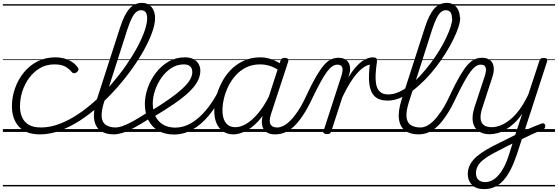

<svg xmlns="http://www.w3.org/2000/svg" viewBox="-20 -918 3882 1336"><path d="M258 17Q161 17 112 -36.5Q63 -90 63 -178Q63 -244 85 -305Q107 -366 146.5 -414.5Q186 -463 241.5 -491Q297 -519 364 -519Q420 -519 461 -498.5Q502 -478 522 -447Q528 -438 525.5 -431Q523 -424 514 -415Q503 -408 495 -408Q487 -408 480 -416Q461 -440 433.5 -455Q406 -470 358 -470Q303 -470 259 -444.5Q215 -419 183.5 -376.5Q152 -334 135.5 -282.5Q119 -231 119 -177Q119 -136 133.5 -102.5Q148 -69 180 -50Q212 -31 265 -31Q275 -31 279.5 -23.5Q284 -16 283 -6.5Q282 3 275.5 10Q269 17 258 17ZM0 369H524V379H0ZM0 -20H524V0H0ZM0 -505H524V-500H0ZM0 -889H524V-879H0Z M258 17Q246 17 241 10Q236 3 237 -6.5Q238 -16 245 -23.5Q252 -31 265 -31Q328 -31 393 -55.5Q458 -80 522 -122.5Q586 -165 646.5 -220.5Q707 -276 761 -339Q815 -402 859.5 -466.5Q904 -531 936.5 -592Q969 -653 986.5 -704Q1004 -755 1004 -790Q1004 -801 1012.5 -807Q1021 -813 1031.5 -813Q1042 -813 1050.5 -807Q1059 -801 1059 -790Q1059 -752 1040 -697Q1021 -642 986 -577.5Q951 -513 902.5 -444.5Q854 -376 795.5 -309.5Q737 -243 672 -184Q607 -125 537.5 -80Q468 -35 397.5 -9Q327 17 258 17ZM524 369V379ZM524 -20V0ZM524 -505V-500ZM524 -889V-879Z M771 17Q713 17 677.5 -9.5Q642 -36 635 -90Q628 -144 653 -223L816 -728Q845 -818 881 -858Q917 -898 968 -898Q997 -898 1017 -884.5Q1037 -871 1048 -847.5Q1059 -824 1059 -792Q1059 -779 1050.5 -773Q1042 -767 1031.5 -767Q1021 -767 1012.5 -773Q1004 -779 1004 -792Q1004 -809 999.5 -821.5Q995 -834 985.5 -840.5Q976 -847 961 -847Q943 -847 927.5 -834Q912 -821 897.5 -792.5Q883 -764 867 -716L704 -207Q684 -143 687.5 -104.5Q691 -66 716.5 -48.5Q742 -31 786 -31Q796 -31 800.5 -23.5Q805 -16 803 -7Q801 2 792.5 9.5Q784 17 771 17ZM524 369H918V379H524ZM524 -20H918V0H524ZM524 -505H918V-500H524ZM524 -889H918V-879H524Z M772 17Q761 17 756.5 9.5Q752 2 753.5 -7Q755 -16 763.5 -23.5Q772 -31 787 -31Q804 -31 831 -40Q858 -49 901 -72Q944 -95 1008 -137Q1017 -143 1024 -140Q1031 -137 1035 -129Q1039 -121 1037.5 -112Q1036 -103 1028 -98Q957 -52 909.5 -27Q862 -2 829.5 7.5Q797 17 772 17ZM918 369V379ZM918 -20V0ZM918 -505V-500ZM918 -889V-879Z M1027 -144Q1103 -190 1157.5 -228.5Q1212 -267 1248 -300Q1284 -333 1301 -361.5Q1318 -390 1318 -416Q1318 -442 1303.5 -456Q1289 -470 1259 -470Q1212 -470 1172.5 -444.5Q1133 -419 1104 -378Q1075 -337 1059 -289.5Q1043 -242 1043 -199Q1043 -154 1056 -122Q1069 -90 1090.5 -69.5Q1112 -49 1140 -39.5Q1168 -30 1200 -30Q1210 -30 1214.5 -22.5Q1219 -15 1217 -5.5Q1215 4 1208.5 11Q1202 18 1192 18Q1128 18 1082.5 -8Q1037 -34 1012.5 -82Q988 -130 988 -195Q988 -249 1008 -306Q1028 -363 1064.5 -411Q1101 -459 1152 -489Q1203 -519 1266 -519Q1304 -519 1327.5 -506Q1351 -493 1362.5 -472Q1374 -451 1374 -426Q1374 -388 1354 -351Q1334 -314 1293 -275.5Q1252 -237 1190 -194.5Q1128 -152 1044 -102ZM918 369H1406V379H918ZM918 -20H1406V0H918ZM918 -505H1406V-500H918ZM918 -889H1406V-879H918Z M1191 18Q1181 18 1176 11Q1171 4 1172 -5.5Q1173 -15 1180 -22.5Q1187 -30 1200 -30Q1256 -30 1309 -60.5Q1362 -91 1411.5 -149Q1461 -207 1503 -290Q1506 -297 1515.5 -297.5Q1525 -298 1531.5 -292Q1538 -286 1534 -277Q1490 -183 1435.5 -117Q1381 -51 1319.5 -16.5Q1258 18 1191 18ZM1405 369V379ZM1405 -20V0ZM1405 -505V-500ZM1405 -889V-879Z M1604 17Q1563 17 1533 -3Q1503 -23 1487 -59.5Q1471 -96 1471 -146Q1471 -190 1483.5 -240.5Q1496 -291 1521 -340.5Q1546 -390 1584 -430Q1622 -470 1674.5 -494.5Q1727 -519 1793 -519Q1831 -519 1870.5 -505Q1910 -491 1941 -467L1929 -423Q1888 -451 1854.5 -460.5Q1821 -470 1790 -470Q1736 -470 1694 -449.5Q1652 -429 1620.5 -394Q1589 -359 1568.5 -317Q1548 -275 1538 -231.5Q1528 -188 1528 -150Q1528 -114 1538 -87.5Q1548 -61 1568 -47Q1588 -33 1619 -33Q1654 -33 1694 -56.5Q1734 -80 1775.5 -129Q1817 -178 1855 -254L1868 -214Q1824 -124 1776 -73.5Q1728 -23 1683.5 -3Q1639 17 1604 17ZM1893 17Q1864 17 1843.5 7Q1823 -3 1812.5 -22.5Q1802 -42 1802 -69Q1802 -96 1813 -130L1931 -494Q1935 -506 1941.5 -510.5Q1948 -515 1961 -515Q1979 -515 1984 -507.5Q1989 -500 1985 -488L1866 -125Q1850 -74 1862.5 -52.5Q1875 -31 1908 -31Q1917 -31 1921 -23.5Q1925 -16 1923.5 -7Q1922 2 1914.5 9.5Q1907 17 1893 17ZM1406 369H2041V379H1406ZM1406 -20H2041V0H1406ZM1406 -505H2041V-500H1406ZM1406 -889H2041V-879H1406Z M1895 17Q1886 17 1882 9.5Q1878 2 1880.5 -7Q1883 -16 1890.5 -23.5Q1898 -31 1910 -31Q1927 -31 1948.5 -40.5Q1970 -50 1995.5 -74Q2021 -98 2050.5 -141Q2080 -184 2111 -251Q2150 -335 2180.5 -387Q2211 -439 2236 -467Q2261 -495 2285 -505.5Q2309 -516 2335 -516Q2345 -516 2348 -509Q2351 -502 2348.5 -492.5Q2346 -483 2340.5 -475.5Q2335 -468 2327 -468Q2310 -468 2293 -457Q2276 -446 2257 -421Q2238 -396 2214 -353Q2190 -310 2159 -246Q2122 -166 2087.5 -114.5Q2053 -63 2021 -34.5Q1989 -6 1958 5.5Q1927 17 1895 17ZM2041 369H2141V379H2041ZM2041 -20H2141V0H2041ZM2041 -505H2141V-500H2041ZM2041 -889H2141V-879H2041Z M2254 15Q2243 15 2235 10Q2227 5 2231 -6L2355 -388Q2368 -429 2361.5 -448.5Q2355 -468 2328 -468Q2318 -468 2314 -475.5Q2310 -483 2311 -492.5Q2312 -502 2318.5 -509Q2325 -516 2335 -516Q2358 -516 2374.5 -509Q2391 -502 2401 -489Q2411 -476 2414.5 -457.5Q2418 -439 2414 -415L2404 -380Q2429 -420 2452 -447Q2475 -474 2497 -490Q2519 -506 2538.5 -512.5Q2558 -519 2574 -519Q2585 -519 2589.5 -511.5Q2594 -504 2592.5 -494Q2591 -484 2583.5 -476.5Q2576 -469 2563 -469Q2542 -469 2517.5 -454Q2493 -439 2467 -410.5Q2441 -382 2414.5 -339Q2388 -296 2362 -241L2285 -4Q2282 6 2276 10.5Q2270 15 2254 15ZM2141 369H2583V379H2141ZM2141 -20H2583V0H2141ZM2141 -505H2583V-500H2141ZM2141 -889H2583V-879H2141Z M2677 -218Q2619 -218 2588 -247Q2557 -276 2550 -333.5Q2543 -391 2554 -474L2570 -519Q2593 -519 2598.5 -512.5Q2604 -506 2603 -489Q2596 -441 2594 -404Q2592 -367 2596 -340Q2600 -313 2611 -295.5Q2622 -278 2639 -269.5Q2656 -261 2682 -261Q2719 -261 2757 -278.5Q2795 -296 2833.5 -326Q2872 -356 2908 -395.5Q2944 -435 2977 -479Q3010 -523 3037.5 -568Q3065 -613 3085 -655.5Q3105 -698 3116 -733Q3127 -768 3127 -792Q3127 -801 3135 -805.5Q3143 -810 3154 -810Q3165 -810 3173.5 -805.5Q3182 -801 3182 -792Q3182 -766 3169.5 -728Q3157 -690 3135 -645Q3113 -600 3082.5 -550.5Q3052 -501 3015.5 -453.5Q2979 -406 2937.5 -363.5Q2896 -321 2852.5 -288Q2809 -255 2764.5 -236.5Q2720 -218 2677 -218ZM2583 369H2646V379H2583ZM2583 -20H2646V0H2583ZM2583 -505H2646V-500H2583ZM2583 -889H2646V-879H2583Z M2892 17Q2834 17 2798.5 -9.5Q2763 -36 2756 -90Q2749 -144 2774 -223L2937 -728Q2966 -818 3002 -858Q3038 -898 3089 -898Q3118 -898 3138 -884.5Q3158 -871 3169 -847.5Q3180 -824 3180 -792Q3180 -779 3171.5 -773Q3163 -767 3152.5 -767Q3142 -767 3133.5 -773Q3125 -779 3125 -792Q3125 -809 3120.5 -821.5Q3116 -834 3106.5 -840.5Q3097 -847 3082 -847Q3064 -847 3048.5 -834Q3033 -821 3018.5 -792.5Q3004 -764 2988 -716L2825 -207Q2805 -143 2808.5 -104.5Q2812 -66 2837.5 -48.5Q2863 -31 2907 -31Q2917 -31 2921.5 -23.5Q2926 -16 2924 -7Q2922 2 2913.5 9.5Q2905 17 2892 17ZM2645 369H3039V379H2645ZM2645 -20H3039V0H2645ZM2645 -505H3039V-500H2645ZM2645 -889H3039V-879H2645Z M2893 17Q2884 17 2880 9.5Q2876 2 2878.5 -7Q2881 -16 2888.5 -23.5Q2896 -31 2908 -31Q2925 -31 2946.5 -40.5Q2968 -50 2993.5 -74Q3019 -98 3048.5 -141Q3078 -184 3109 -251Q3148 -335 3178.5 -387Q3209 -439 3234 -467Q3259 -495 3283 -505.5Q3307 -516 3333 -516Q3343 -516 3346 -509Q3349 -502 3346.5 -492.5Q3344 -483 3338.5 -475.5Q3333 -468 3325 -468Q3308 -468 3291 -457Q3274 -446 3255 -421Q3236 -396 3212 -353Q3188 -310 3157 -246Q3120 -166 3085.5 -114.5Q3051 -63 3019 -34.5Q2987 -6 2956 5.5Q2925 17 2893 17ZM3039 369H3139V379H3039ZM3039 -20H3139V0H3039ZM3039 -505H3139V-500H3039ZM3039 -889H3139V-879H3039Z M3601 6Q3626 -7 3651 -18.5Q3676 -30 3701.5 -40Q3727 -50 3751 -59Q3761 -62 3767 -57.5Q3773 -53 3774 -44.5Q3775 -36 3771 -27.5Q3767 -19 3757 -15Q3736 -7 3714.5 2Q3693 11 3672.5 20.5Q3652 30 3631 40.5Q3610 51 3589 61ZM3348 398Q3293 398 3264 368.5Q3235 339 3235 294Q3235 257 3251 227Q3267 197 3296.5 171.5Q3326 146 3366.5 122.5Q3407 99 3455 76Q3474 67 3492.5 57.5Q3511 48 3529 39Q3547 30 3565 21L3614 -127Q3586 -86 3555.5 -58.5Q3525 -31 3496 -14.5Q3467 2 3439.5 9Q3412 16 3388 16Q3341 16 3310 -5Q3279 -26 3270.5 -68.5Q3262 -111 3283 -176L3353 -388Q3366 -429 3359.5 -448.5Q3353 -468 3326 -468Q3315 -468 3310 -475.5Q3305 -483 3306 -492.5Q3307 -502 3314 -509Q3321 -516 3333 -516Q3359 -516 3378 -507Q3397 -498 3406.5 -480Q3416 -462 3416 -436.5Q3416 -411 3405 -379L3336 -167Q3322 -125 3324 -94.5Q3326 -64 3345.5 -48.5Q3365 -33 3402 -33Q3431 -33 3463 -45.5Q3495 -58 3529 -85Q3563 -112 3595 -155.5Q3627 -199 3656 -260L3733 -494Q3737 -506 3743.5 -510.5Q3750 -515 3763 -515Q3780 -515 3785.5 -508Q3791 -501 3786 -488L3577 155Q3557 215 3534 260.5Q3511 306 3483 337Q3455 368 3422 383Q3389 398 3348 398ZM3357 349Q3391 349 3422 326Q3453 303 3479 258.5Q3505 214 3524 151L3546 81Q3533 87 3520 93.5Q3507 100 3494.5 106.5Q3482 113 3469 120Q3428 140 3395 159Q3362 178 3339 197Q3316 216 3304 238.5Q3292 261 3292 288Q3292 305 3298.5 319Q3305 333 3320 341Q3335 349 3357 349ZM3139 369H3842V379H3139ZM3139 -20H3842V0H3139ZM3139 -505H3842V-500H3139ZM3139 -889H3842V-879H3139Z"/></svg>

Font: Playwrite HR Guides
Style: Regular
Weight: 400
Designer: Veronika Burian, José Scaglione
Foundry: TypeTogether
Version: Version 1.003